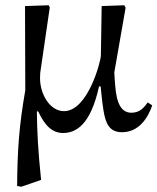

<svg xmlns="http://www.w3.org/2000/svg" viewBox="-20 -492 598 729"><path d="M457 -463 452 -472 366 -469 363 -281C362 -256 313 -70 223 -70C169 -70 132 -135 132 -195C132 -207 133 -217 133 -217L169 -464L165 -472L75 -469L76 -149C53 -17 46 74 45 214L61 217L136 191C124 73 121 12 120 -69H125C139 -41 164 13 219 13C268 13 324 -17 356 -164H362C367 -111 370 -92 373 -72C381 -25 394 10 443 10C508 10 542 -45 558 -92L541 -103C526 -83 511 -64 479 -64C442 -64 422 -96 417 -172C416 -187 414 -206 414 -217Z"/></svg>

Font: STIX Two Math
Style: Regular
Weight: 400
Designer: Ross Mills, John Hudson & Paul Hanslow, Tiro Typeworks Ltd; with portions MicroPress Inc., with additions and correction
Foundry: Tiro Typeworks Ltd
Version: Version 2.02 b142